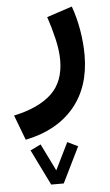

<svg xmlns="http://www.w3.org/2000/svg" viewBox="-74 -340 485 848"><g transform="rotate(-5 169.0 84.5)"><path d="M118.2 472.2 40.5 314 86.9 291.5 146 411.6 205.1 291.5 251.5 314 173.8 472.2ZM23.4 265.1 -18.6 154.3Q92.3 130.4 148.9 76.9Q205.6 23.4 205.6 -71.8Q205.6 -115.2 193.4 -167Q181.2 -218.8 165 -266.1L277.3 -303.2Q295.9 -251.5 305.4 -194.8Q314.9 -138.2 314.9 -85.4Q314.9 56.6 238.5 147Q162.1 237.3 23.4 265.1Z"/></g></svg>

Font: Vazirmatn FD SemiBold
Style: Regular
Weight: 600
Designer: Saber Rastikerdar
Foundry: Saber Rastikerdar
Version: Version 33.001